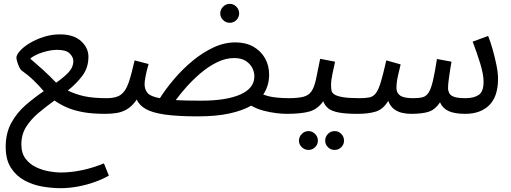

<svg xmlns="http://www.w3.org/2000/svg" viewBox="-20 -591 2677 1005"><path d="M296.9 394Q252 394 201.9 385.5Q151.9 377 108.4 353.5Q64.9 330.1 37.4 287.6Q9.8 245.1 9.8 178.2Q9.8 105 39.8 51Q69.8 -2.9 116 -42.5Q162.1 -82 209 -113.8Q185.1 -142.1 156 -170.2Q127 -198.2 91.8 -223.1Q85.9 -228 80.1 -241Q74.2 -253.9 70.1 -268.1Q65.9 -282.2 65.9 -289.1Q65.9 -304.2 85 -325.2Q104 -346.2 136 -365.5Q168 -384.8 209 -397.9Q250 -411.1 293.9 -411.1Q365.2 -411.1 404.1 -376Q442.9 -340.8 442.9 -293.9Q442.9 -236.8 411.4 -194.8Q379.9 -152.8 335 -117.2Q373 -98.1 419.9 -87.6Q466.8 -77.1 541 -77.1Q562 -77.1 571.5 -65.7Q581.1 -54.2 581.1 -38.1Q581.1 -22 567.1 -8.5Q553.2 4.9 530.8 4.9Q461.9 4.9 413.6 -4.2Q365.2 -13.2 330.1 -28.6Q294.9 -43.9 265.1 -64.9Q221.2 -33.2 181.6 0Q142.1 33.2 116.9 73Q91.8 112.8 91.8 165Q91.8 210.9 114 240Q136.2 269 169.2 284.4Q202.1 299.8 237.1 305.9Q272 312 296.9 312Q349.1 312 406 300.5Q462.9 289.1 523.9 264.2L549.8 328.1Q521 345.2 479 360.6Q437 376 389.9 385Q342.8 394 296.9 394ZM138.2 -284.2Q173.8 -253.9 205.3 -225.3Q236.8 -196.8 273.9 -158.2Q313 -185.1 338.4 -211.9Q363.8 -238.8 363.8 -272Q363.8 -292 345 -311Q326.2 -330.1 278.8 -330.1Q245.1 -330.1 203.6 -317.1Q162.1 -304.2 138.2 -284.2Z M1014.6 18.1Q907.7 18.1 842.3 8.5Q776.9 -1 742.9 -20.5Q709 -40 695.8 -69.8Q671.9 -35.2 645.3 -19.5Q618.7 -3.9 590.1 0.5Q561.5 4.9 530.8 4.9L540.5 -77.1Q587.9 -77.1 612.8 -95.5Q637.7 -113.8 652.8 -157Q668 -200.2 684.6 -274.9L757.8 -255.9Q747.6 -221.2 742.2 -193.1Q736.8 -165 736.8 -150.9Q736.8 -123 752.2 -104.5Q767.6 -85.9 816.9 -77.1Q848.6 -127 892.6 -178.5Q936.5 -230 988.5 -272.9Q1040.5 -315.9 1097.2 -342.5Q1153.8 -369.1 1211.9 -369.1Q1266.6 -369.1 1306.2 -346.7Q1345.7 -324.2 1367.2 -286.1Q1388.7 -248 1388.7 -200.2Q1388.7 -171.9 1381.1 -145.5Q1373.5 -119.1 1357.9 -96.2Q1390.6 -84 1425.3 -80.6Q1460 -77.1 1489.7 -77.1Q1510.7 -77.1 1520.3 -65.7Q1529.8 -54.2 1529.8 -38.1Q1529.8 -22 1515.9 -8.5Q1502 4.9 1480 4.9Q1457.5 4.9 1425 1Q1392.6 -2.9 1358.2 -12Q1323.7 -21 1294.9 -38.1Q1250 -12.2 1181.4 2.9Q1112.8 18.1 1014.6 18.1ZM1205.6 -287.1Q1160.6 -287.1 1115.2 -264.6Q1069.8 -242.2 1028.8 -207Q987.8 -171.9 954.8 -134.5Q921.9 -97.2 899.9 -66.9Q952.6 -64 1032.7 -64Q1164.6 -64 1238 -96.4Q1311.5 -128.9 1311.5 -191.9Q1311.5 -213.9 1300.5 -235.4Q1289.6 -256.8 1266.6 -272Q1243.7 -287.1 1205.6 -287.1ZM1183.1 -471.7Q1162.1 -471.7 1147.5 -486.3Q1132.8 -501 1132.8 -521Q1132.8 -540.5 1147.5 -555.7Q1162.1 -570.8 1183.1 -570.8Q1203.1 -570.8 1217.5 -555.7Q1231.9 -540.5 1231.9 -521Q1231.9 -501 1217.5 -486.3Q1203.1 -471.7 1183.1 -471.7Z M1480 4.9 1489.7 -77.1Q1540 -77.1 1568.1 -84.5Q1596.2 -91.8 1610.6 -113.3Q1625 -134.8 1634 -175.8Q1643.1 -216.8 1655.8 -283.2L1733.9 -268.1Q1728 -241.2 1720.5 -206.1Q1712.9 -170.9 1712.9 -147Q1712.9 -131.8 1714.8 -118.9Q1716.8 -106 1730 -96.9Q1743.2 -87.9 1774.2 -82.5Q1805.2 -77.1 1862.8 -77.1Q1883.8 -77.1 1893.3 -65.7Q1902.8 -54.2 1902.8 -38.1Q1902.8 -22 1888.9 -8.5Q1875 4.9 1853 4.9Q1788.1 4.9 1751.5 -2.4Q1714.8 -9.8 1697.5 -24.4Q1680.2 -39.1 1671.9 -61Q1643.1 -20 1600.6 -7.6Q1558.1 4.9 1480 4.9ZM1731.9 193.8Q1710.9 193.8 1696.5 179.4Q1682.1 165 1682.1 145Q1682.1 125 1696.5 110.1Q1710.9 95.2 1731.9 95.2Q1752 95.2 1766.4 110.1Q1780.8 125 1780.8 145Q1780.8 165 1766.4 179.4Q1752 193.8 1731.9 193.8ZM1595.2 193.8Q1574.2 193.8 1559.6 179.4Q1544.9 165 1544.9 145Q1544.9 125 1559.6 110.1Q1574.2 95.2 1595.2 95.2Q1614.7 95.2 1629.4 110.1Q1644 125 1644 145Q1644 165 1629.4 179.4Q1614.7 193.8 1595.2 193.8Z M1853 4.9 1862.8 -77.1Q1895 -77.1 1915 -81.5Q1935.1 -85.9 1948.5 -104.5Q1961.9 -123 1973.9 -163.1Q1985.8 -203.1 2002 -274.9L2077.1 -253.9Q2070.8 -229 2063 -194.1Q2055.2 -159.2 2055.2 -129.9Q2055.2 -105 2074.2 -91.1Q2093.3 -77.1 2143.1 -77.1Q2172.9 -77.1 2191.9 -82Q2210.9 -86.9 2223.4 -106Q2235.8 -125 2245.8 -167Q2255.9 -209 2267.1 -282.2L2343.3 -268.1Q2339.8 -250 2335.9 -224.1Q2332 -198.2 2328.6 -172.6Q2325.2 -147 2325.2 -129.9Q2325.2 -116.2 2331.5 -103.5Q2337.9 -90.8 2357.4 -84Q2377 -77.1 2416 -77.1Q2460 -77.1 2485.6 -94Q2511.2 -110.8 2511.2 -163.1Q2511.2 -201.2 2493.7 -258.5Q2476.1 -315.9 2454.1 -373L2535.2 -402.8Q2547.9 -371.1 2559.3 -330.1Q2570.8 -289.1 2578.9 -249Q2586.9 -209 2586.9 -179.2Q2586.9 -85.9 2541 -40.5Q2495.1 4.9 2415 4.9Q2359.9 4.9 2328.4 -9.5Q2296.9 -23.9 2283.2 -55.2Q2258.8 -18.1 2225.3 -6.6Q2191.9 4.9 2130.9 4.9Q2109.9 4.9 2086.4 0Q2063 -4.9 2043 -19.5Q2022.9 -34.2 2012.2 -63Q1985.8 -19 1947.5 -7.1Q1909.2 4.9 1853 4.9Z"/></svg>

Font: Kurinto Seri
Style: Regular
Weight: 400
Designer: Kurinto was developed by Clint Goss from a range of fonts that are compatible with the SIL Open Font License Version 1.1
Foundry: Clinton F. Goss
Version: Version 2.196; July 25, 2020